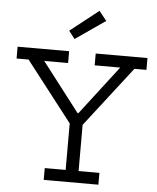

<svg xmlns="http://www.w3.org/2000/svg" viewBox="-64 -1053 907 1107"><g transform="rotate(5 390.0 -499.5)"><path d="M696.2 -683.6 422.6 -330.4H357.4L83.5 -683.6H14.1V-752H312.3V-683.6H174.2L413.1 -373L352.8 -400.8H425.9L375.4 -373L614 -683.6H466.1V-752H765.6V-683.6ZM426.8 -385.8V-68.4H547.4V0H231V-68.4H351.9V-385.8ZM466.7 -999.1 510.2 -944.4 337.1 -824.6 302.4 -869.8Z"/></g></svg>

Font: Hepta Slab ExtraLight
Style: Regular
Weight: 200
Designer: Michael LaGattuta
Foundry: Michael LaGattuta
Version: Version 1.100